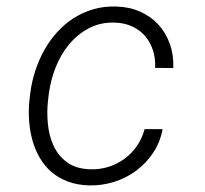

<svg xmlns="http://www.w3.org/2000/svg" viewBox="-20 -558 627 588"><path d="M255.9 -39.6Q285.6 -38.6 312.5 -47.1Q339.4 -55.7 361.3 -71.8Q383.3 -87.9 399.2 -110.8Q415 -133.8 422.9 -162.6H478Q470.7 -123 449.5 -90.8Q428.2 -58.6 397.9 -35.9Q367.7 -13.2 330.1 -1.2Q292.5 10.7 252.9 9.8Q216.8 8.8 188 -2Q159.2 -12.7 137.7 -31.2Q116.2 -49.8 101.8 -74.7Q87.4 -99.6 79.3 -128.4Q71.3 -157.2 69.1 -189Q66.9 -220.7 70.3 -252.4L72.8 -273.4Q77.1 -307.6 87.9 -340.8Q98.6 -374 115.2 -403.8Q131.8 -433.6 154.3 -458.7Q176.8 -483.9 204.3 -501.7Q231.9 -519.5 264.6 -529.3Q297.4 -539.1 335 -538.1Q375.5 -537.1 408.4 -522.7Q441.4 -508.3 464.6 -483.2Q487.8 -458 500 -423.8Q512.2 -389.6 510.7 -349.6L455.1 -350.1Q456.5 -378.9 448.5 -403.8Q440.4 -428.7 424.6 -447.3Q408.7 -465.8 385.3 -476.8Q361.8 -487.8 332 -488.8Q287.1 -490.2 252 -471.4Q216.8 -452.6 191.4 -421.9Q166 -391.1 150.6 -352.1Q135.3 -313 129.9 -273.4L127.4 -252.9Q123 -217.3 126.5 -179.9Q129.9 -142.6 144 -111.8Q158.2 -81.1 185.3 -61Q212.4 -41 255.9 -39.6Z"/></svg>

Font: TypoPRO Roboto Mono
Style: Italic
Weight: 300
Designer: Google
Version: Version 2.000986; 2015; ttfautohint (v1.3)